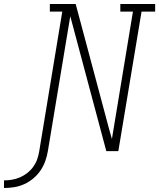

<svg xmlns="http://www.w3.org/2000/svg" viewBox="-150 -755 795 959"><path d="M-130 184V146Q-110 146 -89.5 142.5Q-69 139 -49.5 130.5Q-30 122 -13 108.5Q4 95 16.5 77.5Q29 60 36 40Q43 20 46 0L161 -697H99V-735H228L395 -110L409 -61L514 -697H451V-735H625V-697H557L441 0H381L201 -674L89 0Q85 25 76 50Q67 75 52 97Q37 119 16 136.5Q-5 154 -29.5 165Q-54 176 -79.5 180Q-105 184 -130 184Z"/></svg>

Font: Iosevka Slab XLtEx
Style: Italic
Weight: 200
Width: 7
Italic angle: -9°
Monospace: yes
Designer: Belleve Invis
Foundry: Belleve Invis
Version: Version 11.1.0; ttfautohint (v1.8.3)